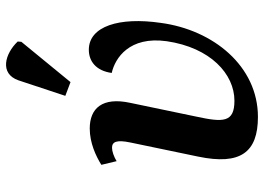

<svg xmlns="http://www.w3.org/2000/svg" viewBox="-138 -717 865 629"><g transform="rotate(-90 294.5 -402.5)"><path d="M340 -604 472 -765 473 -777C433 -819 368 -837 346 -775L295 -621ZM226 10C392 10 511 -136 534 -308C554 -444 523 -544 446 -544C408 -544 377 -520 370 -469C419 -458 491 -411 474 -289C453 -145 366 -67 279 -67C207 -67 208 -104 227 -192L272 -408C292 -500 254 -541 188 -541C141 -541 98 -521 69 -503L81 -453C96 -462 113 -468 125 -468C144 -468 152 -454 142 -407L96 -186C67 -47 110 10 226 10Z"/></g></svg>

Font: Noto Serif SemiBold
Style: Italic
Weight: 600
Italic angle: -12°
Designer: Monotype Design Team
Foundry: Monotype Imaging Inc.
Version: Version 2.014